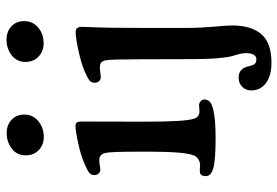

<svg xmlns="http://www.w3.org/2000/svg" viewBox="-156 -540 880 609"><g transform="rotate(-90 284.5 -235.0)"><path d="M393.1 -594.7Q393.1 -622.1 414.1 -638.4Q435.1 -654.8 463.4 -654.8Q489.3 -654.8 505.9 -639.4Q522.5 -624 522.5 -598.6Q522.5 -571.3 502 -554.2Q481.4 -537.1 452.1 -537.1Q427.2 -537.1 410.2 -553Q393.1 -568.8 393.1 -594.7ZM96.7 -594.2Q96.7 -621.6 117.9 -637.9Q139.2 -654.3 167.5 -654.3Q192.9 -654.3 209.5 -638.9Q226.1 -623.5 226.1 -598.1Q226.1 -571.3 205.3 -554Q184.6 -536.6 155.3 -536.6Q130.4 -536.6 113.5 -552.5Q96.7 -568.4 96.7 -594.2ZM108.4 -202.1V-234.9Q108.4 -317.4 105 -337.9Q101.6 -358.4 85.9 -360.4Q76.7 -361.3 65.4 -359.1Q54.2 -356.9 50.3 -357.4Q43 -357.9 38.6 -363.3Q34.2 -368.7 34.2 -376Q34.2 -386.7 41.5 -392.6Q48.8 -398.4 71.8 -408.2Q94.7 -418.5 134 -427.2Q173.3 -436 189.5 -436Q198.2 -436 201.2 -431.4Q204.1 -426.8 204.1 -415.5Q204.1 -411.1 203.9 -372.8Q203.6 -334.5 203.6 -241.2V-207.5Q203.6 -88.4 212.9 -60.5Q217.8 -44.4 233.4 -43Q239.3 -42.5 247.1 -43.5Q254.9 -44.4 259.3 -43.9Q265.1 -42.5 269.5 -38.1Q273.9 -33.7 273.9 -27.3Q273.9 -15.1 263.9 -7.8Q253.9 -0.5 226.1 3.9Q198.2 8.3 149.9 8.3Q82 8.3 56.4 1.2Q30.8 -5.9 30.8 -22.9Q30.8 -40 43.5 -41.5Q47.9 -42 56.9 -41.3Q65.9 -40.5 69.8 -41Q77.6 -42 85.4 -47.1Q93.3 -52.2 96.7 -61Q108.4 -90.8 108.4 -202.1ZM401.4 -237.8Q401.4 -321.3 398.4 -339.4Q395.5 -357.4 380.4 -358.4Q371.6 -359.4 359.6 -357.4Q347.7 -355.5 342.8 -356Q335.9 -356.4 331.5 -361.8Q327.1 -367.2 327.1 -375.5Q327.1 -385.7 334 -391.4Q340.8 -397 360.4 -405.8Q386.7 -417.5 428 -426.5Q469.2 -435.5 488.3 -435.5Q497.1 -435.5 500.7 -430.4Q504.4 -425.3 504.4 -414.1Q504.4 -410.6 502.7 -371.1Q501 -331.5 501 -234.4V-80.6Q501 -40 504.9 3.2Q508.8 46.4 508.8 63Q507.8 124 480 154.8Q452.1 185.5 390.6 185.5Q349.1 185.5 325.9 168Q302.7 150.4 302.7 121.6Q302.7 105 313.7 93.3Q324.7 81.5 343.3 81.5Q369.6 81.5 377.4 106.4Q378.4 109.9 380.4 117.4Q382.3 125 383.8 128.2Q385.3 131.3 389.4 134.5Q393.6 137.7 400.9 137.7Q420.9 137.7 420.9 104.5Q420.9 94.2 418 83Q415 71.8 411.4 59.8Q407.7 47.9 404.8 14.2Q401.9 -19.5 401.9 -68.8Z"/></g></svg>

Font: Cooper* Medium
Style: Regular
Weight: 500
Designer: Owen Earl
Foundry: indestructible type*
Version: Version 0.001